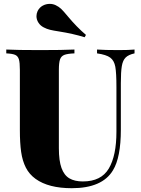

<svg xmlns="http://www.w3.org/2000/svg" viewBox="-20 -966 733 1000"><path d="M13.2 0ZM331.5 -882.8Q378.9 -825.7 427.7 -784.2L420.9 -772Q360.8 -790.5 287.1 -802.2Q257.8 -806.6 240.7 -810.8Q223.6 -814.9 208 -823.2Q190.4 -832 180.2 -847.9Q169.9 -863.8 169.9 -881.8Q169.9 -895 175.8 -908.2Q185.1 -926.8 202.1 -936.3Q219.2 -945.8 239.3 -945.8Q255.4 -945.8 270 -939Q286.6 -931.2 299.1 -919.2Q311.5 -907.2 331.5 -882.8ZM609.4 -532.2V-291Q609.4 -146 568.4 -79.1Q512.7 14.2 353.5 14.2Q232.9 14.2 165.5 -34.2Q132.3 -58.1 114.5 -93.3Q96.7 -128.4 90.1 -174.8Q83.5 -221.2 83.5 -288.1V-602.1Q83.5 -640.1 78.4 -657Q73.2 -673.8 59.1 -680.2Q44.9 -686.5 12.7 -688V-708Q68.8 -705.1 188.5 -705.1Q306.2 -705.1 367.7 -708V-688Q331.5 -686.5 315.2 -680.2Q298.8 -673.8 292.7 -656.7Q286.6 -639.6 286.6 -602.1V-193.8Q286.6 -128.9 300.3 -91.1Q314 -53.2 341.3 -37.1Q368.7 -21 411.6 -21Q506.8 -21 546.6 -88.1Q586.4 -155.3 586.4 -279.8V-512.2Q586.4 -585.9 580.6 -618.2Q574.7 -650.4 554.2 -665.8Q533.7 -681.2 485.4 -688V-708Q526.4 -705.1 597.7 -705.1Q650.4 -705.1 680.7 -708V-688Q649.4 -681.2 634.5 -666.5Q619.6 -651.9 614.5 -621.8Q609.4 -591.8 609.4 -532.2Z"/></svg>

Font: TypoPRO Playfair Display
Style: Regular
Weight: 900
Designer: Claus Eggers Sørensen
Foundry: Claus Eggers Sørensen
Version: Version 1.004;PS 001.004;hotconv 1.0.70;makeotf.lib2.5.58329